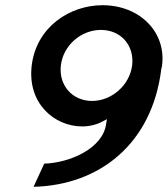

<svg xmlns="http://www.w3.org/2000/svg" viewBox="-20 -723 645 738"><path d="M600 -458C601 -464 603 -468 603 -472C619 -600 517 -703 374 -703C248 -703 120 -619 102 -472C84 -326 189 -237 296 -237C331 -237 360 -248 374 -256L391 -265L388 -247C376 -153 249 -97 150 -94L109 -5C362 -11 565 -170 600 -458ZM488 -472C478 -394 408 -335 334 -335C258 -335 205 -395 214 -472C223 -548 291 -608 368 -608C444 -608 497 -549 488 -472Z"/></svg>

Font: Bluebird
Style: LiObl
Weight: 300
Designer: Jasper
Foundry: Cannot Into Space Fonts
Version: Version 0.98